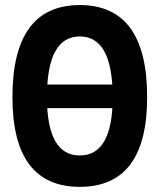

<svg xmlns="http://www.w3.org/2000/svg" viewBox="-20 -723 626 753"><path d="M88.9 -298.8V-391.6H499.5V-298.8ZM293 9.8Q28.8 9.8 28.8 -341.8Q28.8 -703.1 293 -703.1Q557.1 -703.1 557.1 -341.8Q557.1 9.8 293 9.8ZM293 -113.3Q421.9 -113.3 421.9 -341.8Q421.9 -580.1 293 -580.1Q164.1 -580.1 164.1 -341.8Q164.1 -113.3 293 -113.3Z"/></svg>

Font: Cascadia Code
Style: Regular
Weight: 400
Monospace: yes
Designer: Aaron Bell
Foundry: Saja Typeworks
Version: Version 2106.017